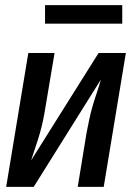

<svg xmlns="http://www.w3.org/2000/svg" viewBox="-20 -726 540 746"><path d="M4 0 90 -520H192L157 -312Q153 -286 147.5 -259.5Q142 -233 134.5 -207Q127 -181 118 -155Q109 -129 101 -103L363 -520H469L383 0H282L316 -208Q321 -234 326.5 -260.5Q332 -287 339.5 -313Q347 -339 356 -365Q365 -391 372 -417L111 0ZM455 -634H155V-706H455Z"/></svg>

Font: Iosevka SS04 Semibold Oblique
Style: Regular
Weight: 600
Italic angle: -9°
Monospace: yes
Designer: Belleve Invis
Foundry: Belleve Invis
Version: Version 19.0.0; ttfautohint (v1.8.4)